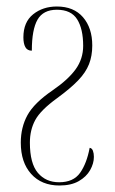

<svg xmlns="http://www.w3.org/2000/svg" viewBox="-20 -561 354 591"><path d="M163 10Q108 10 76 -25.5Q44 -61 44 -122Q44 -169 64.5 -206.5Q85 -244 142 -283Q190 -316 213 -348Q236 -380 236 -420Q236 -472 217.5 -501.5Q199 -531 155 -531Q113 -531 95.5 -500.5Q78 -470 78 -405Q64 -405 58 -416Q52 -427 52 -446Q52 -493 82 -517Q112 -541 155 -541Q207 -541 235.5 -508Q264 -475 264 -421Q264 -389 254 -363.5Q244 -338 220.5 -313.5Q197 -289 156 -259Q105 -222 88.5 -191.5Q72 -161 72 -122Q72 -58 96.5 -29Q121 0 162 0Q206 0 226.5 -29Q247 -58 256 -106Q263 -105 266 -97Q269 -89 269 -78Q269 -58 257.5 -37.5Q246 -17 222.5 -3.5Q199 10 163 10Z"/></svg>

Font: Noto Serif Display ExtraCondensed Thin
Style: Regular
Weight: 100
Width: 2
Designer: Monotype Design Team
Foundry: Monotype Imaging Inc.
Version: Version 2.009